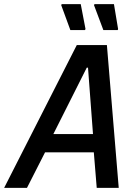

<svg xmlns="http://www.w3.org/2000/svg" viewBox="-52 -905 660 925"><path d="M-32 0 318 -688H463L520 0H414L400 -171H165L78 0ZM205 -259H396L372 -579H366ZM357 -760H287L243 -880L245 -885H337L360 -765ZM515 -760H446L401 -880L403 -885H497L517 -765Z"/></svg>

Font: Saira SemiCondensed Medium
Style: Italic
Weight: 500
Width: 4
Italic angle: -12°
Designer: Hector Gatti with collaboration of the Omnibus-Type team
Foundry: Omnibus-Type
Version: Version 1.101